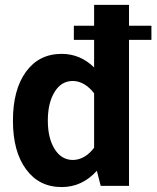

<svg xmlns="http://www.w3.org/2000/svg" viewBox="-20 -757 639 782"><path d="M280.8 -652.3V-594.7H363.3V-482.4C325.7 -519 281.7 -537.6 231.4 -537.6C169.4 -537.6 121.1 -513.2 85.9 -464.8C50.3 -416 32.7 -349.6 32.7 -265.6C32.7 -182.1 50.3 -116.2 85.9 -67.9C121.1 -19.5 169.4 4.9 231.4 4.9C286.6 4.9 334.5 -17.1 374.5 -61.5L390.1 0H505.4V-594.7H596.7V-652.3H505.4V-737.3H363.3V-652.3ZM174.8 -266.1C174.8 -314.5 184.1 -353 202.6 -382.8C220.7 -412.6 245.6 -427.2 276.4 -427.2C309.1 -427.2 339.4 -408.2 363.3 -377V-155.3C339.8 -124 309.6 -105.5 276.9 -105.5C246.1 -105.5 221.2 -120.1 202.6 -149.9C184.1 -179.2 174.8 -217.8 174.8 -266.1Z"/></svg>

Font: Estedad Bold
Style: Regular
Weight: 700
Designer: Amin Abedi
Version: Version 7.3